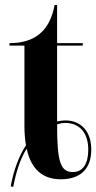

<svg xmlns="http://www.w3.org/2000/svg" viewBox="-20 -709 386 770"><path d="M23 38 33 41C44 -18 61 -72 87 -113C104 -32 150 10 223 10C305 10 346 -34 346 -109C346 -181 306 -226 242 -226C231 -226 219 -224 209 -222V-526H312V-536H209V-689H199C180 -586 121 -536 18 -536V-526H78V-197C78 -177 81 -143 84 -126C57 -85 35 -28 23 38ZM272 -19C222 -19 209 -61 209 -210C220 -214 231 -216 241 -216C300 -216 334 -175 334 -109C334 -53 313 -19 272 -19Z"/></svg>

Font: Noto Serif Display ExtraCondensed
Style: Bold
Weight: 700
Width: 2
Designer: Monotype Design Team
Foundry: Monotype Imaging Inc.
Version: Version 2.009